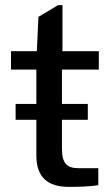

<svg xmlns="http://www.w3.org/2000/svg" viewBox="-20 -730 437 750"><path d="M323 -324H222V-458H366V-530H224V-710H207L130 -664L124 -530H23V-458H122V-324H41V-262H122V-124C122 -39 164 0 250 0C280 0 335 -1 364 -7V-73H287C244 -73 222 -89 222 -149V-262H323Z"/></svg>

Font: Bisquit Text
Style: Regular
Weight: 400
Version: Version 1.004;Glyphs 3.2.3 (3260)